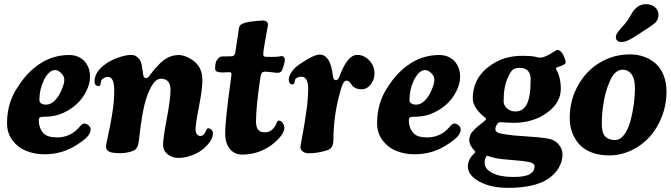

<svg xmlns="http://www.w3.org/2000/svg" viewBox="-20 -737 3263 933"><path d="M315.9 -469.7Q357.9 -469.7 385.7 -444.3Q417.5 -414.1 417.5 -362.8Q417.5 -331.1 400.4 -296.1Q383.3 -261.2 357.9 -236.3Q328.6 -207.5 288.1 -188.7Q247.6 -169.9 200.7 -169.9Q180.7 -169.9 174.6 -167Q168.5 -164.1 168.5 -153.3Q168.5 -114.3 191.4 -89.4Q210.4 -69.3 257.3 -69.3Q323.2 -69.3 366.2 -120.1Q378.9 -136.7 390.1 -136.7Q400.4 -136.7 410.2 -127.9Q420.4 -119.1 420.4 -107.4Q420.4 -76.7 364.3 -40.5Q289.6 12.7 196.8 12.7Q148.9 12.7 108.6 -3.2Q68.4 -19 41.3 -54.2Q14.2 -89.4 14.2 -138.2Q14.2 -238.3 66.4 -314.5Q112.3 -387.7 176 -428.7Q239.7 -469.7 315.9 -469.7ZM178.2 -235.8Q187.5 -228.5 204.1 -228.5Q225.1 -228.5 244.4 -246.6Q263.7 -264.6 277.3 -295.9Q292.5 -329.6 292.5 -349.1Q292.5 -369.1 274.4 -384.3Q261.2 -396.5 247.6 -396.5Q217.8 -396.5 193.4 -348.1Q171.4 -302.2 171.4 -251.5Q171.4 -241.2 178.2 -235.8Z M849.1 -469.7Q870.6 -469.7 898.4 -455.3Q926.3 -440.9 940.9 -421.4Q963.4 -393.1 963.4 -345.7Q963.4 -304.2 946.8 -218.8Q930.2 -133.3 930.2 -106Q930.2 -93.3 936.3 -85.4Q942.4 -77.6 951.2 -76.2Q961.4 -74.7 970.2 -84Q979 -93.3 982.4 -104.5Q985.8 -115.7 995.6 -113.3Q998.5 -112.8 1003.4 -109.9Q1014.6 -103 1014.6 -89.4Q1014.6 -54.7 971.2 -16.1Q948.7 3.9 914.6 17.1Q880.4 30.3 846.7 30.3Q815.9 30.3 794.2 12.5Q772.5 -5.4 772.5 -33.2Q772.5 -65.4 790.5 -160.6Q808.6 -255.9 808.6 -300.8Q808.6 -354.5 761.2 -354.5Q740.2 -354.5 721.4 -326.2Q702.6 -297.9 688.5 -251.5Q669.9 -192.4 654.3 -49.3Q650.4 -14.6 629.4 -5.4Q622.1 -1.5 604.2 2.9Q586.4 7.3 568.8 7.3Q525.4 7.3 513.7 1Q495.1 -5.4 495.1 -25.4Q495.1 -34.7 505.1 -78.1Q515.1 -121.6 525.1 -182.9Q535.2 -244.1 535.2 -296.4Q535.2 -360.8 507.3 -362.8Q497.6 -364.7 485.8 -358.2Q474.1 -351.6 471.7 -345.2Q469.7 -338.4 468.8 -327.6Q466.3 -316.9 454.6 -318.8Q439.5 -322.3 439.5 -341.3Q439.5 -387.7 493.2 -426.3Q517.6 -444.3 554.9 -457.3Q592.3 -470.2 616.7 -470.2Q642.1 -470.2 658.2 -448.2Q663.6 -440.9 666.7 -429Q669.9 -417 672.6 -396.7Q675.3 -376.5 675.8 -373.5Q678.2 -357.4 689 -357.4Q691.4 -357.4 693.8 -358.2Q696.3 -358.9 698.5 -360.8Q700.7 -362.8 701.9 -364Q703.1 -365.2 705.3 -367.9Q707.5 -370.6 708 -371.1Q744.6 -420.9 776.4 -445.1Q808.1 -469.2 849.1 -469.7Z M1224.1 -147Q1224.1 -119.1 1234.4 -106.7Q1244.6 -94.2 1266.1 -94.2Q1283.2 -94.2 1293.5 -100.6Q1303.2 -106 1312 -117.2Q1320.8 -128.4 1323.7 -137.7Q1327.6 -150.9 1335 -150.9Q1346.2 -150.9 1354 -139.2Q1361.8 -127.4 1361.8 -116.2Q1361.8 -93.8 1337.6 -67.1Q1313.5 -40.5 1286.1 -23.4Q1226.6 14.2 1157.2 14.2Q1119.1 14.2 1096.7 -13.7Q1074.2 -41.5 1074.2 -87.4Q1074.2 -125.5 1082 -194.3Q1089.8 -263.2 1097.4 -317.9Q1105 -372.6 1105 -375.5Q1105 -385.3 1097.7 -386.2Q1091.8 -386.7 1079.8 -385.7Q1067.9 -384.8 1060.1 -384.8Q1044.4 -384.8 1033.7 -389.2Q1025.4 -392.1 1025.4 -404.8Q1025.4 -421.9 1028.6 -433.1Q1031.7 -444.3 1043 -455.6Q1049.3 -462.9 1063.5 -462.9Q1105 -462.9 1109.4 -463.9Q1119.6 -466.3 1123 -479.5Q1126 -496.6 1136.2 -565.9Q1137.2 -571.3 1138.2 -579.6Q1139.2 -587.9 1139.6 -592.5Q1140.1 -597.2 1141.4 -602.1Q1142.6 -606.9 1144.5 -610.4Q1152.3 -624 1188 -630.4Q1234.9 -637.2 1257.3 -637.2Q1269 -637.2 1275.6 -631.6Q1282.2 -626 1282.2 -617.7Q1282.2 -614.3 1281 -607.7Q1279.8 -601.1 1277.3 -588.9Q1274.9 -576.7 1273.4 -566.4Q1259.3 -489.7 1259.3 -475.6Q1259.3 -467.3 1261.7 -464.4Q1264.2 -461.4 1272.5 -460.9Q1299.8 -460 1321.3 -460.9Q1331.5 -461.4 1337.9 -462.9Q1344.2 -464.4 1346.7 -464.4Q1364.3 -464.4 1364.3 -443.4Q1364.3 -440.9 1359.4 -421.4Q1356.4 -409.2 1353.5 -401.9Q1349.1 -391.1 1344 -387.2Q1338.9 -383.3 1329.6 -383.3Q1320.3 -383.3 1299.3 -386Q1278.3 -388.7 1268.6 -388.7Q1257.3 -388.7 1252.4 -382.6Q1247.6 -376.5 1245.6 -362.8Q1224.1 -220.2 1224.1 -147Z M1716.3 -470.2Q1748.5 -470.2 1774.2 -443.8Q1799.8 -417.5 1799.8 -379.9Q1799.8 -350.1 1781.5 -326.7Q1763.2 -303.2 1737.3 -303.2Q1718.8 -303.2 1706.3 -309.8Q1693.8 -316.4 1689.2 -324.2Q1684.6 -332 1678.2 -338.6Q1671.9 -345.2 1664.1 -345.2Q1653.8 -345.2 1646.5 -330.1Q1639.2 -314.9 1627.4 -270.5Q1600.6 -166.5 1600.1 -54.7Q1599.1 -14.2 1569.8 -6.8Q1523.9 7.8 1481.9 7.8Q1465.3 8.3 1452.6 0.2Q1439.9 -7.8 1439.9 -21.5Q1439.9 -28.8 1449.2 -76.9Q1458.5 -125 1468 -190.9Q1477.5 -256.8 1477.5 -306.6Q1477.5 -362.3 1445.8 -364.3Q1435.5 -364.7 1425.8 -360.4Q1416 -356 1414.1 -350.1Q1412.1 -343.8 1410.6 -335Q1408.7 -325.2 1397 -327.1Q1383.3 -331.1 1383.3 -349.1Q1383.3 -368.2 1398.4 -389.2Q1413.6 -410.2 1438 -426.3Q1504.4 -471.7 1533.7 -471.7Q1559.1 -471.7 1575.2 -446.8Q1591.3 -422.9 1598.1 -365.7Q1600.1 -347.2 1612.8 -347.2Q1622.1 -347.2 1629.4 -364.3Q1667 -470.2 1716.3 -470.2Z M2114.3 -469.7Q2156.2 -469.7 2184.1 -444.3Q2215.8 -414.1 2215.8 -362.8Q2215.8 -331.1 2198.7 -296.1Q2181.6 -261.2 2156.2 -236.3Q2127 -207.5 2086.4 -188.7Q2045.9 -169.9 1999 -169.9Q1979 -169.9 1972.9 -167Q1966.8 -164.1 1966.8 -153.3Q1966.8 -114.3 1989.7 -89.4Q2008.8 -69.3 2055.7 -69.3Q2121.6 -69.3 2164.6 -120.1Q2177.2 -136.7 2188.5 -136.7Q2198.7 -136.7 2208.5 -127.9Q2218.8 -119.1 2218.8 -107.4Q2218.8 -76.7 2162.6 -40.5Q2087.9 12.7 1995.1 12.7Q1947.3 12.7 1907 -3.2Q1866.7 -19 1839.6 -54.2Q1812.5 -89.4 1812.5 -138.2Q1812.5 -238.3 1864.7 -314.5Q1910.6 -387.7 1974.4 -428.7Q2038.1 -469.7 2114.3 -469.7ZM1976.6 -235.8Q1985.8 -228.5 2002.4 -228.5Q2023.4 -228.5 2042.7 -246.6Q2062 -264.6 2075.7 -295.9Q2090.8 -329.6 2090.8 -349.1Q2090.8 -369.1 2072.8 -384.3Q2059.6 -396.5 2045.9 -396.5Q2016.1 -396.5 1991.7 -348.1Q1969.7 -302.2 1969.7 -251.5Q1969.7 -241.2 1976.6 -235.8Z M2277.3 -257.8Q2277.3 -316.9 2306.6 -362.3Q2335 -405.3 2389.9 -435.5Q2444.8 -465.8 2519 -465.8Q2562 -465.8 2582 -460.9Q2595.2 -457 2604 -457Q2617.2 -457 2631.8 -463.9Q2647.5 -469.7 2664.3 -481Q2681.2 -492.2 2682.6 -492.7Q2690.4 -496.1 2695.8 -493.2Q2711.4 -484.9 2718.8 -465.8Q2734.4 -435.1 2725.1 -426.3Q2718.3 -420.9 2702.6 -415.3Q2687 -409.7 2685.5 -409.2Q2682.6 -407.7 2681.9 -404.8Q2681.2 -401.9 2682.6 -400.4Q2705.1 -362.3 2705.1 -304.7Q2705.1 -237.8 2637.9 -189Q2570.8 -140.1 2474.6 -140.1Q2460 -140.1 2436.8 -141.6Q2413.6 -143.1 2411.6 -143.1Q2401.9 -143.1 2396.5 -134.8Q2387.2 -121.6 2387.2 -109.9Q2387.2 -98.6 2398.7 -93Q2410.2 -87.4 2439 -83.5Q2471.2 -78.1 2537.1 -74.2Q2603 -70.3 2631.8 -65.4Q2672.4 -60.5 2692.9 -37.4Q2713.4 -14.2 2713.4 13.7Q2713.4 46.9 2694.8 79.1Q2676.3 111.3 2639.2 134.8Q2573.2 175.8 2449.7 175.8Q2364.7 175.8 2309.1 145.3Q2253.4 114.7 2253.4 70.8Q2253.4 56.2 2259.8 42.2Q2266.1 28.3 2270.5 23.4Q2274.9 18.6 2287.1 5.4Q2290 2.4 2290 1L2286.1 -4.4Q2260.3 -31.7 2260.3 -57.1Q2260.3 -64 2262.2 -70.8Q2264.2 -77.6 2266.1 -82.8Q2268.1 -87.9 2273.7 -94.5Q2279.3 -101.1 2282.2 -104.7Q2285.2 -108.4 2293.7 -115.7Q2302.2 -123 2305.2 -125.5Q2308.1 -127.9 2318.6 -136.2Q2329.1 -144.5 2331.5 -146.5Q2341.8 -154.8 2341.8 -159.2Q2341.8 -162.6 2331.5 -170.4Q2312 -185.1 2294.7 -209.2Q2277.3 -233.4 2277.3 -257.8ZM2484.4 -195.3Q2522 -195.3 2540 -231Q2558.6 -266.1 2558.6 -351.6Q2558.6 -407.2 2504.9 -407.2Q2481.9 -407.2 2470.2 -396.7Q2458.5 -386.2 2448.2 -359.9Q2427.2 -317.9 2427.2 -243.7Q2427.2 -225.1 2444.1 -210.2Q2460.9 -195.3 2484.4 -195.3ZM2335 53.2Q2335 84.5 2372.8 103.8Q2410.6 123 2473.6 123Q2531.2 123 2554.4 109.4Q2577.6 95.7 2577.6 70.8Q2577.6 55.2 2546.4 49.3Q2521.5 44.9 2479.2 41.5Q2437 38.1 2424.3 36.6Q2384.3 32.7 2357.4 22.9Q2350.1 20 2348.6 20Q2344.7 20 2341.8 25.4Q2335 38.1 2335 53.2Z M3088.4 -574.2Q3055.2 -551.8 3035.2 -542.2Q3015.1 -532.7 2999.5 -532.7Q2986.8 -532.7 2979.5 -539.8Q2972.2 -546.9 2972.7 -557.6Q2972.7 -560.5 2973.4 -563.5Q2974.1 -566.4 2975.8 -569.8Q2977.5 -573.2 2978.8 -575.7Q2980 -578.1 2982.9 -582Q2985.8 -585.9 2987.5 -588.1Q2989.3 -590.3 2993.4 -595Q2997.6 -599.6 2999.5 -602.1Q3001.5 -604.5 3006.8 -610.1Q3012.2 -615.7 3014.6 -618.7Q3027.8 -633.3 3040.5 -655.8Q3053.2 -678.2 3059.1 -685.5Q3084 -716.8 3119.1 -716.8Q3146 -716.8 3163.6 -701.2Q3181.2 -685.5 3179.7 -661.6Q3178.7 -640.1 3162.6 -625Q3154.8 -618.2 3144 -610.8Q3133.3 -603.5 3116.2 -592.5Q3099.1 -581.5 3088.4 -574.2ZM2748.5 -162.6Q2748.5 -242.2 2781.5 -307.9Q2814.5 -373.5 2869.1 -415.5Q2945.8 -472.7 3041.5 -472.7Q3077.1 -472.7 3108.6 -461.7Q3140.1 -450.7 3165 -429.2Q3189.9 -407.7 3204.3 -372.1Q3218.8 -336.4 3218.8 -290.5Q3218.8 -228.5 3196.8 -171.6Q3174.8 -114.7 3137.7 -73Q3100.6 -31.2 3048.8 -6.6Q2997.1 18.1 2939.9 18.1Q2890.1 18.1 2852.1 2.7Q2814 -12.7 2792 -39.1Q2770 -65.4 2759.3 -96.4Q2748.5 -127.4 2748.5 -162.6ZM2969.2 -56.6Q2994.1 -56.6 3013.9 -83.5Q3033.7 -110.4 3044.2 -151.1Q3054.7 -191.9 3060.1 -232.2Q3065.4 -272.5 3065.4 -306.6Q3065.4 -355 3048.6 -376.7Q3031.7 -398.4 3006.8 -398.4Q2965.3 -398.4 2941.4 -337.4Q2922.9 -295.9 2913.6 -241.5Q2904.3 -187 2904.3 -138.7Q2904.3 -98.6 2915 -81.5Q2931.6 -56.6 2969.2 -56.6Z"/></svg>

Font: Cooper*
Style: Bold Italic
Weight: 700
Italic angle: -7°
Designer: Owen Earl
Foundry: indestructible type*
Version: Version 0.001